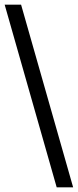

<svg xmlns="http://www.w3.org/2000/svg" viewBox="-20 -755 334 824"><path d="M293.9 49H223.3L0 -735H70.5Z"/></svg>

Font: Archivo Variable SemiBold
Style: Regular
Weight: 600
Designer: Hector Gatti
Foundry: Omnibus-Type
Version: Version 2.001